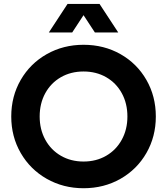

<svg xmlns="http://www.w3.org/2000/svg" viewBox="-20 -950 855 983"><path d="M37.6 -353.5Q37.6 -457 86.2 -541Q134.8 -625 219.5 -672.9Q304.3 -720.7 407.7 -720.7Q512.2 -720.7 596.7 -672.9Q681.2 -625 729.5 -541Q777.8 -457 777.8 -353.5Q777.8 -250.5 729.5 -166.5Q681.2 -82.5 596.7 -34.4Q512.2 13.7 407.7 13.7Q304.3 13.7 219.5 -34.4Q134.8 -82.5 86.2 -166.5Q37.6 -250.5 37.6 -353.5ZM632.3 -353.5Q632.3 -420.5 603.5 -473Q574.7 -525.4 523.7 -554.7Q472.7 -584 407.7 -584Q342.8 -584 291.7 -554.7Q240.7 -525.4 211.9 -473Q183.1 -420.5 183.1 -353.5Q183.1 -287.2 211.9 -234.7Q240.7 -182.1 291.7 -152.6Q342.8 -123 407.7 -123Q472.7 -123 523.7 -152.6Q574.7 -182.1 603.5 -234.7Q632.3 -287.2 632.3 -353.5ZM325.7 -929.7H445.3L349.6 -783.7H230ZM370.1 -929.7H489.7L585.4 -783.7H465.8Z"/></svg>

Font: Wanted Sans Std Variable
Style: Regular
Weight: 400
Designer: Original Design by Kil Hyung-jin and Kang Hanbin, Wanted Lab, Inc;
Foundry: Wanted Lab, Inc.
Version: Version 1.003;Glyphs 3.2 (3227)